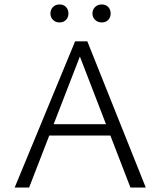

<svg xmlns="http://www.w3.org/2000/svg" viewBox="-20 -844 722 864"><path d="M567 0 327 -622H352L111 0H46L318 -658H373L636 0ZM165 -234 184 -285H483L509 -234ZM248 -743Q230 -743 218.5 -754.5Q207 -766 207 -783Q207 -801 218.5 -812.5Q230 -824 248 -824Q266 -824 277 -812.5Q288 -801 288 -783Q288 -766 277 -754.5Q266 -743 248 -743ZM438 -743Q420 -743 408 -754.5Q396 -766 396 -783Q396 -801 408 -812.5Q420 -824 438 -824Q456 -824 467 -812.5Q478 -801 478 -783Q478 -766 467 -754.5Q456 -743 438 -743Z"/></svg>

Font: Ysabeau Office Light
Style: Regular
Weight: 300
Designer: Christian Thalmann (Catharsis Fonts)
Version: Version 2.001;gftools[0.9.30]; featfreeze: tnum,lnum,ss02